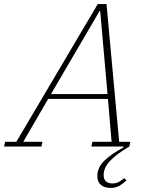

<svg xmlns="http://www.w3.org/2000/svg" viewBox="-65 -718 733 941"><path d="M477 203Q448 203 430 188.5Q412 174 412 145Q412 103 446.5 69.5Q481 36 541 4L540 0H383L388 -23H482L464 -233H171L49 -23H143L138 0H-45L-40 -23H15L414 -698H457L519 -23H574L569 0Q509 35 476 69Q443 103 443 140Q443 161 454.5 171Q466 181 486 181Q506 181 519.5 172.5Q533 164 544 155L555 166Q541 180 522 191.5Q503 203 477 203ZM185 -257H462L426 -664H423Z"/></svg>

Font: IBM Plex Serif ExtraLight
Style: Italic
Weight: 200
Italic angle: -14°
Designer: Mike Abbink, Paul van der Laan, Pieter van Rosmalen
Foundry: Bold Monday
Version: Version 2.5